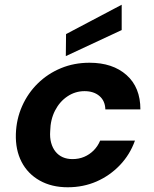

<svg xmlns="http://www.w3.org/2000/svg" viewBox="-20 -779 652 811"><path d="M266 12Q198 12 147.5 -16.5Q97 -45 71 -95.5Q45 -146 47 -213Q49 -276 73.5 -331Q98 -386 140 -427Q182 -468 237.5 -491Q293 -514 358 -514Q456 -514 514.5 -462Q573 -410 573 -317H425Q424 -353 400 -373.5Q376 -394 337 -394Q298 -394 265 -372Q232 -350 212.5 -312Q193 -274 192 -225Q190 -198 196 -176Q202 -154 214.5 -138.5Q227 -123 245 -115Q263 -107 286 -107Q313 -107 335.5 -116.5Q358 -126 375.5 -143.5Q393 -161 403 -185H550Q529 -126 486.5 -81.5Q444 -37 388 -12.5Q332 12 266 12ZM258 -542 259 -635 494 -759V-652Z"/></svg>

Font: DM Sans 16pt ExtraBold
Style: Italic
Weight: 800
Italic angle: -10°
Version: Version 4.004;gftools[0.9.30]